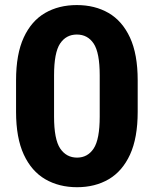

<svg xmlns="http://www.w3.org/2000/svg" viewBox="-20 -741 617 770"><path d="M532.2 -418.9V-292.5Q532.2 -188 501.5 -121.1Q470.7 -54.2 416 -22.2Q361.3 9.8 289.1 9.8Q216.8 9.8 161.6 -22.2Q106.4 -54.2 75.4 -121.1Q44.4 -188 44.4 -292.5V-418.9Q44.4 -523.9 75.2 -590.6Q106 -657.2 160.9 -689Q215.8 -720.7 288.1 -720.7Q360.4 -720.7 415.3 -689Q470.2 -657.2 501.2 -590.6Q532.2 -523.9 532.2 -418.9ZM379.9 -273.4V-439Q379.9 -529.8 355.7 -566.2Q331.5 -602.5 288.1 -602.5Q245.1 -602.5 220.9 -566.2Q196.8 -529.8 196.8 -439V-273.4Q196.8 -182.1 221.4 -145.5Q246.1 -108.9 289.1 -108.9Q331.5 -108.9 355.7 -145.5Q379.9 -182.1 379.9 -273.4Z"/></svg>

Font: Vazirmatn UI ExtraBold
Style: Regular
Weight: 800
Designer: Saber Rastikerdar
Foundry: Saber Rastikerdar
Version: Version 33.003